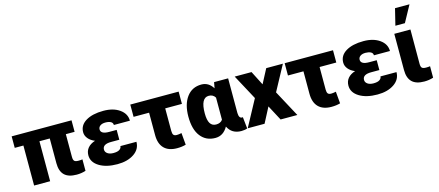

<svg xmlns="http://www.w3.org/2000/svg" viewBox="-53 -1333 4352 1903"><g transform="rotate(-15 2122.5 -381.0)"><path d="M643.6 -410.2H553.7V-176.8Q553.7 -147 564.5 -135.3Q575.2 -123.5 606.9 -123.5Q631.3 -123.5 647.9 -126.5V-8.8Q603.5 5.4 555.2 5.4Q470.2 5.4 429.4 -34.9Q388.7 -75.2 388.7 -156.2V-410.2H282.7V0H118.2V-410.2H29.3V-528.3H643.6Z M878.9 -164.1Q878.9 -139.2 901.6 -123.3Q924.3 -107.4 961.4 -107.4Q1004.9 -107.4 1025.1 -121.8Q1045.4 -136.2 1045.4 -156.2H1210Q1210 -80.6 1143.1 -35.4Q1076.2 9.8 972.7 9.8Q857.4 9.8 786.1 -34.4Q714.8 -78.6 714.8 -149.4Q714.8 -194.3 741 -225.3Q767.1 -256.3 815.9 -272Q772.9 -289.6 748.5 -319.1Q724.1 -348.6 724.1 -383.8Q724.1 -455.6 791.5 -496.6Q858.9 -537.6 972.7 -537.6Q1073.7 -537.6 1137.7 -491.9Q1201.7 -446.3 1201.7 -375H1037.1Q1037.1 -398.4 1015.9 -409.4Q994.6 -420.4 961.9 -420.4Q928.2 -420.4 908.4 -406.2Q888.7 -392.1 888.7 -368.7Q888.7 -320.8 974.1 -320.8H1051.3V-219.7H967.3Q878.9 -219.7 878.9 -164.1Z M1742.7 -402.3H1571.3V-171.4Q1571.3 -141.6 1581.1 -129.6Q1590.8 -117.7 1614.3 -117.7Q1633.8 -117.7 1663.6 -124L1674.3 -2Q1634.3 9.8 1584 9.8Q1497.6 9.8 1451.7 -36.6Q1405.8 -83 1405.8 -172.4V-402.3H1246.6V-528.3H1742.7Z M2250.5 -528.3V-172.4Q2252 -117.7 2284.2 -117.7Q2289.6 -117.7 2292 -119.1L2304.7 0Q2279.8 10.3 2243.7 10.3Q2146 10.3 2105.5 -72.3Q2059.1 9.8 1977.1 9.8Q1881.8 9.8 1826.7 -60.8Q1771.5 -131.3 1771.5 -263.2Q1771.5 -388.7 1826.4 -463.4Q1881.3 -538.1 1978 -538.1Q2051.8 -538.1 2095.2 -467.8L2106.4 -528.3ZM1937 -252.9Q1937 -183.1 1957.3 -150.1Q1977.5 -117.2 2018.6 -117.2Q2063.5 -117.2 2085.4 -147.9V-375Q2063.5 -411.1 2019.5 -411.1Q1937 -411.1 1937 -252.9Z M2564.9 -382.8 2641.6 -528.3H2812.5L2673.3 -271L2819.3 0H2647.5L2564.5 -156.2L2482.9 0H2310.1L2456.5 -271L2317.9 -528.3H2490.7Z M3326.7 -402.3H3155.3V-171.4Q3155.3 -141.6 3165 -129.6Q3174.8 -117.7 3198.2 -117.7Q3217.8 -117.7 3247.6 -124L3258.3 -2Q3218.3 9.8 3168 9.8Q3081.5 9.8 3035.6 -36.6Q2989.7 -83 2989.7 -172.4V-402.3H2830.6V-528.3H3326.7Z M3547.4 -164.1Q3547.4 -139.2 3570.1 -123.3Q3592.8 -107.4 3629.9 -107.4Q3673.3 -107.4 3693.6 -121.8Q3713.9 -136.2 3713.9 -156.2H3878.4Q3878.4 -80.6 3811.5 -35.4Q3744.6 9.8 3641.1 9.8Q3525.9 9.8 3454.6 -34.4Q3383.3 -78.6 3383.3 -149.4Q3383.3 -194.3 3409.4 -225.3Q3435.5 -256.3 3484.4 -272Q3441.4 -289.6 3417 -319.1Q3392.6 -348.6 3392.6 -383.8Q3392.6 -455.6 3460 -496.6Q3527.3 -537.6 3641.1 -537.6Q3742.2 -537.6 3806.2 -491.9Q3870.1 -446.3 3870.1 -375H3705.6Q3705.6 -398.4 3684.3 -409.4Q3663.1 -420.4 3630.4 -420.4Q3596.7 -420.4 3576.9 -406.2Q3557.1 -392.1 3557.1 -368.7Q3557.1 -320.8 3642.6 -320.8H3719.7V-219.7H3635.7Q3547.4 -219.7 3547.4 -164.1Z M4121.1 -528.3 4120.6 -176.8Q4120.6 -147 4131.3 -135.3Q4142.1 -123.5 4173.8 -123.5Q4198.2 -123.5 4214.8 -126.5V-8.8Q4170.4 5.4 4122.1 5.4Q4036.6 5.4 3996.1 -35.2Q3955.6 -75.7 3955.6 -156.2V-528.3ZM4028.3 -772H4176.8L4084.5 -603H3986.8Z"/></g></svg>

Font: Roboto
Style: Regular
Weight: 900
Designer: Google
Version: Version 2.001171; 2014